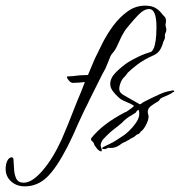

<svg xmlns="http://www.w3.org/2000/svg" viewBox="-192 -477 639 681"><path d="M-104 184Q-133 184 -152.5 166.5Q-172 149 -172 122Q-172 105 -166 93Q-160 81 -150 81Q-144 81 -144 92Q-143 105 -142 124Q-141 143 -134 157Q-127 171 -108 171Q-78 171 -41 128Q-4 85 27 17Q37 -6 50 -38Q63 -70 82 -119Q89 -135 95.5 -151Q102 -167 109 -186Q99 -185 88 -184Q77 -183 66 -183Q60 -183 53.5 -190Q47 -197 45 -203L47 -206L67 -207Q80 -209 93.5 -210Q107 -211 120 -211Q124 -221 132 -239.5Q140 -258 144 -268Q155 -291 171 -323Q187 -355 209.5 -385.5Q232 -416 260.5 -436.5Q289 -457 323 -457Q346 -457 360 -448.5Q374 -440 384 -426Q388 -421 392 -417.5Q396 -414 397 -403Q397 -399 396 -395Q395 -391 395 -389Q395 -385 396.5 -380.5Q398 -376 398 -371Q398 -365 394 -358Q392 -351 393 -344Q393 -340 390.5 -335.5Q388 -331 387 -328Q383 -312 375.5 -300Q368 -288 353 -281Q317 -265 294.5 -247.5Q272 -230 261 -219Q259 -216 256 -212Q253 -208 251 -206Q241 -197 236 -184.5Q231 -172 231 -162Q231 -153 237 -147Q243 -141 253 -136L304 -107Q307 -107 314 -113Q319 -116 321 -117Q331 -122 346 -129.5Q361 -137 377 -144Q393 -151 404 -153L419 -156Q424 -158 426 -153Q428 -153 425 -151.5Q422 -150 418 -148Q415 -144 393 -135Q381 -130 378 -128L374 -123Q372 -119 368 -117Q359 -112 345.5 -102.5Q332 -93 332 -81Q332 -77 333 -73Q334 -70 334.5 -68Q335 -66 335 -64Q335 -57 332.5 -49.5Q330 -42 326 -34Q319 -21 314 -16Q310 -12 309 -12Q308 -12 305 -7Q300 -1 297 -1Q294 -1 289 4Q284 9 278 11.5Q272 14 268 17Q266 19 260.5 21.5Q255 24 253 26Q251 27 247.5 28Q244 29 237 34Q216 51 192 47Q192 47 188 49Q182 52 177 52Q176 52 173 51Q170 50 170 49Q170 47 175 44L196 34Q211 27 221 20Q231 13 247 3Q252 0 265 -12Q278 -24 290 -41Q302 -58 302 -74Q302 -79 301 -83Q300 -87 300 -87Q295 -87 291 -80L289 -77Q287 -76 283 -73.5Q279 -71 276 -69Q269 -65 265 -62.5Q261 -60 256 -56Q252 -53 248 -49Q244 -45 239 -40L219 -24Q207 -15 196.5 -5.5Q186 4 172 19Q171 21 168 27Q165 33 165 38Q165 40 165.5 42Q166 44 167 47Q168 50 168.5 52Q169 54 169 56Q169 60 167 60Q157 59 146 42Q143 39 142 35Q141 31 139 28Q138 26 135.5 24.5Q133 23 132 21Q131 18 131 14Q171 -37 250 -78L257 -81L267 -88Q280 -97 283 -101V-102Q279 -104 275.5 -106.5Q272 -109 264 -112Q255 -116 245 -120.5Q235 -125 228 -132Q215 -144 207 -155.5Q199 -167 199 -179Q199 -201 220 -221.5Q241 -242 262 -256Q273 -263 296 -274.5Q319 -286 344 -293Q353 -300 357 -317Q361 -334 362 -352Q363 -370 363 -380Q363 -445 337 -445Q324 -445 311 -435Q298 -425 281 -405L270 -392Q261 -382 255 -374Q249 -366 242 -353Q241 -351 237.5 -344.5Q234 -338 229 -326Q225 -318 223.5 -314Q222 -310 220 -307Q218 -303 215.5 -299.5Q213 -296 211 -293Q207 -289 204.5 -285.5Q202 -282 200 -278Q198 -274 195.5 -267Q193 -260 190 -253L182 -234Q170 -213 158 -188Q146 -163 132 -136Q127 -126 124 -120Q121 -114 118 -107Q109 -90 101 -72.5Q93 -55 85 -38Q77 -19 68 0.5Q59 20 48 42Q8 120 -26 152Q-60 184 -104 184Z"/></svg>

Font: Qwitcher Grypen
Style: Bold
Weight: 700
Designer: Robert E. Leuschke
Foundry: Robert E. Leuschke
Version: Version 1.100; ttfautohint (v1.8.3)